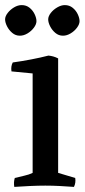

<svg xmlns="http://www.w3.org/2000/svg" viewBox="-24 -728 334 753"><path d="M204 -50 271 -30Q274 -11 266 5Q239 3 210.5 1.5Q182 0 154 0Q126 0 93 1.5Q60 3 32 5Q29 -14 34 -30Q53 -35 71.5 -39Q90 -43 104 -50V-440L21 -448Q18 -468 26 -483Q62 -488 98.5 -495Q135 -502 166 -510Q176 -509 185 -506.5Q194 -504 204 -499ZM-4 -652Q-4 -664 6 -677Q16 -690 31 -699Q46 -708 61 -708Q79 -708 92 -697.5Q105 -687 112 -672Q119 -657 119 -645Q119 -633 109 -619.5Q99 -606 84 -597Q69 -588 54 -588Q37 -588 24 -599Q11 -610 3.5 -625Q-4 -640 -4 -652ZM165 -652Q165 -664 175 -677Q185 -690 200.5 -699Q216 -708 230 -708Q248 -708 261 -697.5Q274 -687 281 -672Q288 -657 288 -645Q288 -633 278 -619.5Q268 -606 253 -597Q238 -588 223 -588Q206 -588 193 -599Q180 -610 172.5 -625Q165 -640 165 -652Z"/></svg>

Font: Alike
Style: Regular
Weight: 400
Designer: Sveta Sebyakina
Foundry: Cyreal (www.cyreal.org)
Version: Version 1.301; ttfautohint (v1.8.4.7-5d5b)